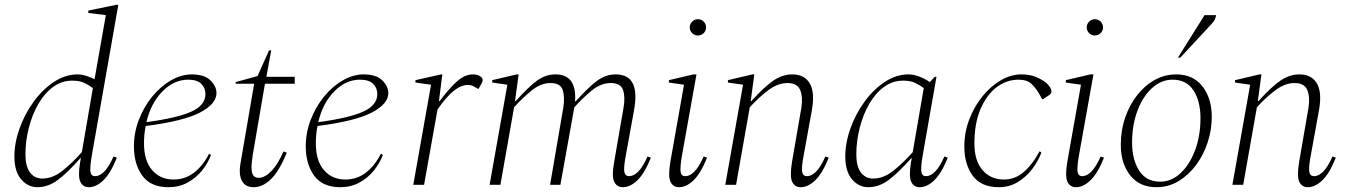

<svg xmlns="http://www.w3.org/2000/svg" viewBox="-20 -770 5615 800"><path d="M136 10Q96 10 68 -23Q40 -56 40 -118Q40 -175 61.5 -235Q83 -295 120 -346Q157 -397 204.5 -428.5Q252 -460 303 -460Q320 -460 339 -454Q358 -448 374 -440L421 -707L348 -716V-726L465 -750H473L362 -119Q354 -71 357 -53.5Q360 -36 376 -36Q417 -36 453 -118L467 -113Q441 -48 411 -19Q381 10 350 10Q326 10 315 -12Q304 -34 314 -95L317 -111H315Q260 -49 220 -19.5Q180 10 136 10ZM86 -126Q86 -77 105 -51.5Q124 -26 156 -26Q200 -26 241.5 -59.5Q283 -93 321 -136L367 -403Q351 -415 331.5 -424.5Q312 -434 281 -434Q237 -434 201 -407.5Q165 -381 139.5 -336.5Q114 -292 100 -237Q86 -182 86 -126Z M682 10Q608 10 573 -38Q538 -86 538 -160Q538 -218 559 -272Q580 -326 615 -368.5Q650 -411 693 -435.5Q736 -460 779 -460Q832 -460 857 -435Q882 -410 882 -382Q882 -337 813 -301Q744 -265 587 -245Q580 -210 580 -173Q580 -100 614 -61Q648 -22 703 -22Q750 -22 787 -49.5Q824 -77 851 -129H853L859 -124Q846 -89 821 -58.5Q796 -28 761 -9Q726 10 682 10ZM764 -438Q705 -438 657 -389.5Q609 -341 590 -261Q717 -278 776.5 -304.5Q836 -331 836 -378Q836 -404 818.5 -421Q801 -438 764 -438Z M1037 10Q1008 10 993.5 -8Q979 -26 979 -58Q979 -72 982 -89L1039 -421H962V-428L1053 -453L1101 -560H1110L1090 -450H1208V-421H1084L1033 -124Q1031 -108 1029.5 -96Q1028 -84 1028 -74Q1028 -49 1035.5 -39Q1043 -29 1058 -29Q1083 -29 1110.5 -57Q1138 -85 1161 -139L1175 -134Q1144 -58 1109.5 -24Q1075 10 1037 10Z M1398 10Q1324 10 1289 -38Q1254 -86 1254 -160Q1254 -218 1275 -272Q1296 -326 1331 -368.5Q1366 -411 1409 -435.5Q1452 -460 1495 -460Q1548 -460 1573 -435Q1598 -410 1598 -382Q1598 -337 1529 -301Q1460 -265 1303 -245Q1296 -210 1296 -173Q1296 -100 1330 -61Q1364 -22 1419 -22Q1466 -22 1503 -49.5Q1540 -77 1567 -129H1569L1575 -124Q1562 -89 1537 -58.5Q1512 -28 1477 -9Q1442 10 1398 10ZM1480 -438Q1421 -438 1373 -389.5Q1325 -341 1306 -261Q1433 -278 1492.5 -304.5Q1552 -331 1552 -378Q1552 -404 1534.5 -421Q1517 -438 1480 -438Z M1702 0 1776 -417 1711 -426V-436L1818 -460H1823L1809 -349H1812Q1848 -396 1872.5 -420Q1897 -444 1915 -452Q1933 -460 1950 -460Q1968 -460 1979.5 -453Q1991 -446 1991 -437Q1991 -430 1987 -423L1974 -400H1971L1956 -409Q1951 -412 1944.5 -414Q1938 -416 1929 -416Q1901 -416 1870.5 -391.5Q1840 -367 1803 -314L1747 0Z M2020 0 2094 -417 2031 -426V-436L2133 -460H2141L2126 -349H2129Q2182 -408 2217.5 -434Q2253 -460 2294 -460Q2384 -460 2376 -348H2379Q2432 -407 2468 -433.5Q2504 -460 2545 -460Q2649 -460 2622 -312L2587 -119Q2578 -71 2581.5 -53.5Q2585 -36 2601 -36Q2642 -36 2678 -118L2692 -113Q2666 -48 2636 -19Q2606 10 2575 10Q2551 10 2539.5 -12Q2528 -34 2539 -95L2578 -321Q2586 -366 2576 -395Q2566 -424 2525 -424Q2484 -424 2447 -394Q2410 -364 2373 -323Q2372 -318 2371 -312L2315 0H2272L2327 -321Q2334 -366 2324.5 -395Q2315 -424 2274 -424Q2234 -424 2196.5 -394Q2159 -364 2122 -323L2065 0Z M2888 -622Q2874 -622 2864 -632Q2854 -642 2854 -656Q2854 -670 2864 -680Q2874 -690 2888 -690Q2902 -690 2912 -680Q2922 -670 2922 -656Q2922 -642 2912 -632Q2902 -622 2888 -622ZM2809 10Q2785 10 2774 -12Q2763 -34 2773 -95L2830 -417L2767 -426V-436L2869 -460H2882L2821 -119Q2813 -71 2816 -53.5Q2819 -36 2835 -36Q2876 -36 2912 -118L2926 -113Q2900 -48 2870 -19Q2840 10 2809 10Z M3002 0 3076 -417 3013 -426V-436L3115 -460H3123L3108 -349H3111Q3164 -408 3202 -434Q3240 -460 3281 -460Q3331 -460 3353.5 -423.5Q3376 -387 3363 -312L3328 -119Q3319 -71 3322.5 -53.5Q3326 -36 3342 -36Q3383 -36 3419 -118L3433 -113Q3407 -48 3377 -19Q3347 10 3316 10Q3292 10 3281 -12Q3270 -34 3280 -95L3319 -321Q3326 -366 3314 -395Q3302 -424 3261 -424Q3221 -424 3181 -394Q3141 -364 3104 -323L3047 0Z M3598 10Q3558 10 3530 -23Q3502 -56 3502 -118Q3502 -175 3523.5 -235Q3545 -295 3582 -346Q3619 -397 3666.5 -428.5Q3714 -460 3765 -460Q3787 -460 3811.5 -450.5Q3836 -441 3854 -428L3875 -450H3882L3824 -119Q3816 -71 3819 -53.5Q3822 -36 3838 -36Q3879 -36 3915 -118L3929 -113Q3903 -48 3873 -19Q3843 10 3812 10Q3788 10 3777 -12Q3766 -34 3776 -95L3779 -111H3777Q3722 -49 3682 -19.5Q3642 10 3598 10ZM3548 -126Q3548 -77 3567 -51.5Q3586 -26 3618 -26Q3662 -26 3703.5 -59.5Q3745 -93 3783 -136L3829 -403Q3813 -415 3793.5 -424.5Q3774 -434 3743 -434Q3699 -434 3663 -407.5Q3627 -381 3601.5 -336.5Q3576 -292 3562 -237Q3548 -182 3548 -126Z M4142 10Q4068 10 4033 -38Q3998 -86 3998 -160Q3998 -218 4018.5 -272Q4039 -326 4073.5 -368.5Q4108 -411 4150 -435.5Q4192 -460 4236 -460Q4272 -460 4297.5 -449Q4323 -438 4339 -425Q4361 -405 4361 -389Q4361 -380 4352 -374L4326 -357H4322L4314 -372Q4298 -401 4279 -419.5Q4260 -438 4224 -438Q4174 -438 4132.5 -406.5Q4091 -375 4065.5 -315.5Q4040 -256 4040 -173Q4040 -100 4074 -61Q4108 -22 4163 -22Q4210 -22 4247 -54.5Q4284 -87 4311 -139H4313L4319 -134Q4306 -99 4281 -66Q4256 -33 4221 -11.5Q4186 10 4142 10Z M4542 -622Q4528 -622 4518 -632Q4508 -642 4508 -656Q4508 -670 4518 -680Q4528 -690 4542 -690Q4556 -690 4566 -680Q4576 -670 4576 -656Q4576 -642 4566 -632Q4556 -622 4542 -622ZM4463 10Q4439 10 4428 -12Q4417 -34 4427 -95L4484 -417L4421 -426V-436L4523 -460H4536L4475 -119Q4467 -71 4470 -53.5Q4473 -36 4489 -36Q4530 -36 4566 -118L4580 -113Q4554 -48 4524 -19Q4494 10 4463 10Z M4798 10Q4728 10 4689 -39.5Q4650 -89 4650 -166Q4650 -228 4668.5 -281Q4687 -334 4719 -374.5Q4751 -415 4792.5 -437.5Q4834 -460 4881 -460Q4951 -460 4990 -410.5Q5029 -361 5029 -282Q5029 -229 5012 -177Q4995 -125 4964 -83Q4933 -41 4891 -15.5Q4849 10 4798 10ZM4814 -13Q4861 -13 4899 -48.5Q4937 -84 4959.5 -144Q4982 -204 4982 -278Q4982 -348 4953 -393Q4924 -438 4866 -438Q4818 -438 4779.5 -402.5Q4741 -367 4719 -307.5Q4697 -248 4697 -177Q4697 -105 4726.5 -59Q4756 -13 4814 -13ZM4888 -530 4999 -707H5047Q5045 -692 5037 -681Q5029 -670 5016 -657L4898 -530Z M5115 0 5189 -417 5126 -426V-436L5228 -460H5236L5221 -349H5224Q5277 -408 5315 -434Q5353 -460 5394 -460Q5444 -460 5466.5 -423.5Q5489 -387 5476 -312L5441 -119Q5432 -71 5435.5 -53.5Q5439 -36 5455 -36Q5496 -36 5532 -118L5546 -113Q5520 -48 5490 -19Q5460 10 5429 10Q5405 10 5394 -12Q5383 -34 5393 -95L5432 -321Q5439 -366 5427 -395Q5415 -424 5374 -424Q5334 -424 5294 -394Q5254 -364 5217 -323L5160 0Z"/></svg>

Font: Spectral ExtraLight
Style: Italic
Weight: 275
Italic angle: -10°
Designer: Jean-Baptiste Levee
Foundry: Production Type
Version: Version 2.001